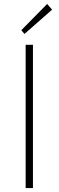

<svg xmlns="http://www.w3.org/2000/svg" viewBox="-20 -953 297 973"><path d="M110 0V-726H147V0ZM104 -781 88 -800 219 -933 244 -904Z"/></svg>

Font: Noto Sans SC Thin
Style: Regular
Weight: 100
Designer: Ryoko NISHIZUKA 西塚涼子 (kana, bopomofo & ideographs); Paul D. Hunt (Latin, Greek & Cyrillic); Sandoll Communications 산돌커뮤니
Foundry: Adobe
Version: Version 2.004-H2;hotconv 1.0.118;makeotfexe 2.5.65603